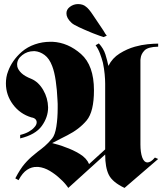

<svg xmlns="http://www.w3.org/2000/svg" viewBox="-20 -914 796 942"><path d="M512 -591Q531 -629 567 -651.5Q603 -674 642 -685Q674 -694 704.5 -697Q735 -700 756 -700V-685Q706 -684 689 -666.5Q672 -649 670 -628Q669 -624 669 -620V-205Q669 -167 677.5 -142.5Q686 -118 703 -117Q711 -117 720 -122.5Q729 -128 740 -141L756 -134L591 8Q532 -20 514 -56Q496 -92 496 -156L315 8Q310 0 299.5 -12.5Q289 -25 273 -39Q252 -59 224.5 -75.5Q197 -92 168 -95H161Q136 -96 113 -81Q90 -66 71 -30L55 -39Q79 -85 101 -110.5Q123 -136 146 -154Q150 -158 155 -161.5Q160 -165 164 -169Q182 -182 199.5 -197Q217 -212 236 -235Q250 -252 256.5 -293Q263 -334 263 -384V-404Q263 -414 262 -424Q260 -472 253.5 -517Q247 -562 236 -590Q222 -627 199 -644Q176 -661 151 -663H145Q114 -663 89 -643.5Q64 -624 64 -598Q64 -595 64.5 -592.5Q65 -590 65 -587Q69 -571 85 -555.5Q101 -540 134 -527Q169 -512 192 -472.5Q215 -433 216 -387Q216 -339 185 -296Q154 -253 79 -235V-252Q104 -258 121.5 -268Q139 -278 148 -289Q154 -295 157 -301.5Q160 -308 160 -314Q160 -323 153.5 -329.5Q147 -336 134 -338Q78 -355 43.5 -401.5Q9 -448 9 -505Q9 -520 11.5 -535Q14 -550 20 -565Q29 -590 45.5 -614Q62 -638 87 -660Q115 -684 151.5 -696.5Q188 -709 227 -709H238Q314 -705 377.5 -649Q441 -593 441 -471Q441 -366 405 -323Q369 -280 310 -250Q293 -241 274.5 -232Q256 -223 236 -212Q251 -208 267 -203.5Q283 -199 300 -192Q338 -179 371.5 -158.5Q405 -138 417 -109L496 -181V-504Q496 -523 493.5 -550Q491 -577 485 -606Q479 -629 470.5 -651.5Q462 -674 449 -692L465 -701Q488 -676 497 -647.5Q506 -619 512 -590ZM488 -732Q479 -735 469 -738.5Q459 -742 449 -746Q443 -748 437 -750.5Q431 -753 426 -755Q392 -769 365.5 -781.5Q339 -794 331 -802Q318 -814 312 -825.5Q306 -837 306 -847Q305 -867 323 -880.5Q341 -894 363 -894Q374 -894 384 -891Q394 -888 402 -881Q415 -872 435 -842Q455 -812 478 -778Q483 -770 488 -763Q493 -756 497 -748Q499 -746 500.5 -743.5Q502 -741 504 -739Z"/></svg>

Font: Fette UNZ Fraktur
Style: Regular
Weight: 900
Foundry: UNZ1 Extensions by Catfonts.de
Version: Version 0.000 2012 initial release